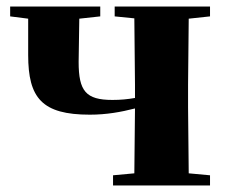

<svg xmlns="http://www.w3.org/2000/svg" viewBox="-20 -566 695 586"><path d="M330 -516 390 -510 392 -308V-267C369 -263 348 -261 323 -261C242 -261 220 -288 220 -377L222 -509L286 -516V-546H11V-516L66 -509V-398C66 -267 108 -216 254 -216C305 -216 349 -224 392 -235L390 -37L325 -31V0H621V-31L556 -37L554 -238V-308L556 -509L621 -516V-546H330Z"/></svg>

Font: Source Han Serif KR Heavy
Style: Regular
Weight: 900
Designer: Ryoko NISHIZUKA 西塚涼子 (kana & ideographs); Frank Grießhammer (Latin, Greek & Cyrillic); Wenlong ZHANG 张文龙 (bopomofo); San
Foundry: Adobe
Version: Version 2.001;hotconv 1.1.0;makeotfexe 2.6.0